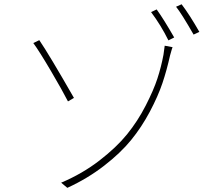

<svg xmlns="http://www.w3.org/2000/svg" viewBox="-20 -860 1040 909"><path d="M298.8 29.3 269.5 4.9Q369.1 -37.1 450.2 -99.6Q531.2 -162.1 581.5 -224.1Q631.8 -286.1 669.4 -359.4Q707 -432.6 725.1 -487.8Q743.2 -543 753.9 -600.6Q759.8 -641.6 759.8 -643.6L796.9 -636.7Q794.9 -632.8 785.2 -597.7Q769.5 -527.3 749 -466.3Q728.5 -405.3 689.5 -331.5Q650.4 -257.8 600.6 -196.8Q550.8 -135.7 472.7 -75.2Q394.5 -14.6 298.8 29.3ZM137.7 -656.2 166 -669.9Q210.9 -604.5 330.1 -396.5L301.8 -379.9Q275.4 -431.6 221.2 -523.9Q167 -616.2 137.7 -656.2ZM695.3 -802.7 721.7 -815.4Q754.9 -769.5 804.7 -682.6L777.3 -668.9Q742.2 -740.2 695.3 -802.7ZM813.5 -828.1 839.8 -839.8Q878.9 -788.1 923.8 -709L896.5 -696.3Q838.9 -796.9 813.5 -828.1Z"/></svg>

Font: Gen Shin Gothic Monospace ExtraLight
Style: Regular
Weight: 200
Designer: [Source Han Sans]
Ryoko NISHIZUKA  (kana & ideographs); Paul D. Hunt (Latin, Greek & Cyrillic); Wenlong ZHANG  (bopomofo
Version: Version 1.002.20150607